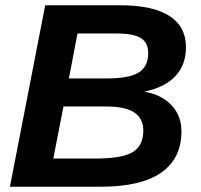

<svg xmlns="http://www.w3.org/2000/svg" viewBox="-20 -708 762 728"><path d="M151.4 -688H436.5Q559.1 -688 622.1 -647.7Q685.1 -607.4 685.1 -528.8Q685.1 -461.9 644.8 -419.2Q604.5 -376.5 526.9 -360.4Q593.3 -349.1 630.6 -308.8Q668 -268.6 668 -210.4Q668 -107.4 591.6 -53.7Q515.1 0 361.8 0H17.6ZM241.2 -410.6H384.8Q470.2 -410.6 506.1 -433.1Q542 -455.6 542 -506.8Q542 -545.9 514.2 -563.5Q486.3 -581.1 420.9 -581.1H273.9ZM182.1 -106.9H342.3Q444.3 -106.9 483.9 -131.6Q523.4 -156.2 523.4 -213.4Q523.4 -257.3 490.2 -280.8Q457 -304.2 381.8 -304.2H220.7Z"/></svg>

Font: Liberation Sans
Style: Bold Italic
Weight: 700
Italic angle: -12°
Designer: Steve Matteson
Foundry: Ascender Corporation
Version: Version 2.1.5